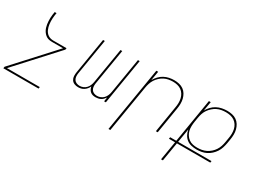

<svg xmlns="http://www.w3.org/2000/svg" viewBox="-52 -1106 2505 1898"><g transform="rotate(30 1200.0 -156.5)"><path d="M409 215H7L10 196L419 -251H297Q279 -251 261.5 -254Q244 -257 230 -265.5Q216 -274 204.5 -286.5Q193 -299 185 -313.5Q177 -328 172 -344.5Q167 -361 164.5 -378Q162 -395 161 -412.5Q160 -430 160.5 -448Q161 -466 163.5 -484Q166 -502 169 -520H190Q187 -504 185 -487.5Q183 -471 182 -455Q181 -439 181.5 -423Q182 -407 184 -391Q186 -375 190 -360Q194 -345 200 -331.5Q206 -318 215.5 -306Q225 -294 238 -285.5Q251 -277 266 -273Q281 -269 297 -269H449L446 -251L37 196H412Z M739 8Q716 8 695.5 -0.5Q675 -9 663.5 -27Q652 -45 651 -68Q650 -91 654 -114L721 -520H741L673 -110Q670 -91 672 -72.5Q674 -54 683.5 -39.5Q693 -25 710 -18Q727 -11 746 -11Q766 -11 785.5 -19Q805 -27 819.5 -42.5Q834 -58 842 -78Q850 -98 853 -117L920 -520H940L872 -110Q869 -91 871 -72.5Q873 -54 882.5 -39.5Q892 -25 909 -18Q926 -11 945 -11Q965 -11 984.5 -19Q1004 -27 1018.5 -42.5Q1033 -58 1041 -78Q1049 -98 1052 -117L1119 -520H1139L1053 0H1033L1040 -47Q1031 -34 1020 -23Q1009 -12 995.5 -5Q982 2 967 5Q952 8 938 8Q921 8 906 4Q891 0 879 -10Q867 -20 860 -34Q853 -48 850 -64Q843 -48 831.5 -34Q820 -20 805 -10Q790 0 773 4Q756 8 739 8Z M1207 215 1329 -520H1350L1332 -415Q1347 -441 1368.5 -464Q1390 -487 1417 -501.5Q1444 -516 1473 -522Q1502 -528 1531 -528Q1560 -528 1587.5 -521.5Q1615 -515 1637 -499.5Q1659 -484 1673 -460.5Q1687 -437 1693.5 -410.5Q1700 -384 1699.5 -355Q1699 -326 1694 -297L1645 0H1624L1673 -300Q1678 -326 1678.5 -352Q1679 -378 1673.5 -402.5Q1668 -427 1655 -448Q1642 -469 1622.5 -483Q1603 -497 1578 -503Q1553 -509 1527 -509Q1503 -509 1477.5 -504.5Q1452 -500 1428.5 -488Q1405 -476 1385 -457.5Q1365 -439 1351 -417Q1337 -395 1329 -370.5Q1321 -346 1317 -321L1228 215Z M1807 215 1843 0H1773L1776 -19H1846L1929 -520H1950L1932 -414Q1947 -441 1969 -464Q1991 -487 2018.5 -501.5Q2046 -516 2076 -522Q2106 -528 2135 -528Q2164 -528 2192 -522Q2220 -516 2242.5 -500.5Q2265 -485 2279.5 -461.5Q2294 -438 2301 -411Q2308 -384 2307.5 -355Q2307 -326 2302 -297L2294 -249Q2289 -222 2280.5 -195Q2272 -168 2256 -143.5Q2240 -119 2218 -99Q2196 -79 2170.5 -66.5Q2145 -54 2117 -49Q2089 -44 2062 -44Q2031 -44 2001 -51Q1971 -58 1948.5 -75.5Q1926 -93 1912 -119Q1898 -145 1893 -175L1867 -19H2248L2245 0H1864L1828 215ZM2059 -63Q2084 -63 2109.5 -67.5Q2135 -72 2158.5 -83.5Q2182 -95 2203 -113.5Q2224 -132 2238.5 -154.5Q2253 -177 2261 -202Q2269 -227 2273 -252L2281 -300Q2286 -326 2286.5 -352.5Q2287 -379 2281.5 -403.5Q2276 -428 2262.5 -449Q2249 -470 2228.5 -484Q2208 -498 2183 -503.5Q2158 -509 2131 -509Q2106 -509 2080.5 -504.5Q2055 -500 2031.5 -488.5Q2008 -477 1987.5 -458.5Q1967 -440 1952 -418Q1937 -396 1929 -371Q1921 -346 1917 -321L1909 -273Q1905 -247 1904 -220.5Q1903 -194 1909 -169.5Q1915 -145 1928.5 -124Q1942 -103 1962 -88.5Q1982 -74 2007 -68.5Q2032 -63 2059 -63Z"/></g></svg>

Font: Iosevka Thin Extended
Style: Italic
Weight: 100
Width: 7
Italic angle: -9°
Monospace: yes
Designer: Belleve Invis
Foundry: Belleve Invis
Version: Version 32.5.0; ttfautohint (v1.8.4)